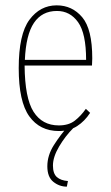

<svg xmlns="http://www.w3.org/2000/svg" viewBox="-20 -480 415 718"><path d="M200 10Q129 10 89.5 -45Q50 -100 50 -225Q50 -352 90 -406Q130 -460 192 -460Q250 -460 287.5 -415.5Q325 -371 325 -262Q325 -253 324.5 -248Q324 -243 324 -235H72Q73 -113 105.5 -62Q138 -11 200 -11Q237 -11 260 -29Q283 -47 301 -73L317 -58Q297 -27 268.5 -8.5Q240 10 200 10ZM73 -256H302Q302 -355 272 -397Q242 -439 193 -439Q137 -439 107 -394.5Q77 -350 73 -256ZM234 197 230 218Q202 218 179.5 200Q157 182 157 142Q157 101 181.5 62.5Q206 24 238 -12L255 -2Q224 29 201 68Q178 107 178 139Q178 169 192.5 182Q207 195 234 197Z"/></svg>

Font: Inconsolata Condensed ExtraLight
Style: Regular
Weight: 200
Width: 3
Monospace: yes
Designer: Raph Levien, Cyreal, Brenton Simpson
Foundry: Raph Levien, Cyreal, Google
Version: Version 3.100; ttfautohint (v1.8.4.7-5d5b)